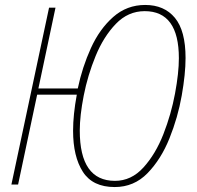

<svg xmlns="http://www.w3.org/2000/svg" viewBox="-20 -745 796 775"><path d="M443 10Q521 10 575.5 -46Q630 -102 664 -186.5Q698 -271 713.5 -359Q729 -447 729 -511Q729 -621 686 -673Q643 -725 566 -725Q492 -725 437 -676.5Q382 -628 347 -551Q312 -474 294 -388H135L204 -714H178L26 0H53L130 -363H290Q275 -282 275 -217Q275 -113 314.5 -51.5Q354 10 443 10ZM444 -15Q302 -15 302 -218Q302 -278 318 -359.5Q334 -441 366 -519Q398 -597 447.5 -648.5Q497 -700 564 -700Q702 -700 702 -510Q702 -451 686.5 -367.5Q671 -284 639.5 -203.5Q608 -123 559 -69Q510 -15 444 -15Z"/></svg>

Font: Noto Sans UI SemiCondensed Thin
Style: Italic
Weight: 250
Width: 4
Italic angle: -12°
Designer: Monotype Design Team
Foundry: Monotype Imaging Inc.
Version: Version 1.901